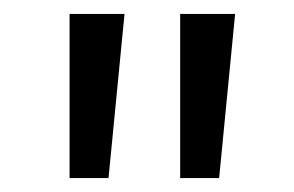

<svg xmlns="http://www.w3.org/2000/svg" viewBox="-20 -709 422 276"><path d="M318 -689 295 -453H239V-689ZM159 -689 136 -453H80V-689Z"/></svg>

Font: Kantumruy Pro
Style: Regular
Weight: 400
Designer: Sovichet Tep
Foundry: Sovichet Tep
Version: Version 1.002